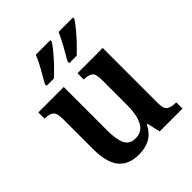

<svg xmlns="http://www.w3.org/2000/svg" viewBox="-213 -897 1037 1037"><g transform="rotate(-45 305.5 -378.0)"><path d="M248 10Q169 10 130.5 -37.5Q92 -85 92 -187V-419Q92 -462 75.5 -475Q59 -488 26 -488H23V-536H217V-204Q217 -137 233.5 -101Q250 -65 296 -65Q346 -65 368 -108Q390 -151 390 -222V-420Q390 -466 371.5 -477Q353 -488 325 -488H322V-536H515V-113Q515 -69 534 -58.5Q553 -48 581 -48H588V0H414L396 -76H392Q367 -28 331 -9Q295 10 248 10ZM329 -619Q349 -653 371 -692.5Q393 -732 408 -766H518V-756Q508 -739 484.5 -710.5Q461 -682 434 -653.5Q407 -625 386 -606H329ZM156 -619Q176 -653 198 -692.5Q220 -732 234 -766H345V-756Q335 -739 311.5 -710.5Q288 -682 260.5 -653.5Q233 -625 212 -606H156Z"/></g></svg>

Font: Noto Serif Hebrew SemiCondensed SemiBold
Style: Regular
Weight: 600
Width: 4
Designer: Monotype Design Team
Foundry: Monotype Imaging Inc.
Version: Version 2.004; ttfautohint (v1.8.4.7-5d5b)